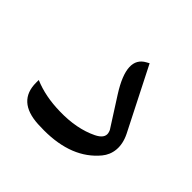

<svg xmlns="http://www.w3.org/2000/svg" viewBox="-123 -595 745 745"><g transform="rotate(45 250.0 -222.0)"><path d="M429.2 -75.7C454.6 -106.4 462.4 -150.9 437 -202.1L306.6 -459L295.9 -453.1C247.6 -427.2 250 -372.1 303.7 -287.1L380.4 -167C381.8 -164.6 383.3 -160.2 384.8 -153.8C387.7 -137.2 377.4 -123 353.5 -111.3C308.6 -89.4 254.9 -79.1 192.4 -80.6C138.7 -81.5 90.8 -90.8 48.3 -108.9V-94.2C48.3 -26.4 87.9 9.8 167 14.2C178.2 14.6 189.9 15.1 201.2 15.1C303.2 15.1 378.9 -15.1 429.2 -75.7Z"/></g></svg>

Font: Gandom
Style: Regular
Weight: 400
Foundry: DejaVu fonts team - Redesigned by Saber Rastikerdar - Based on Samim Font
Version: Version 0.8